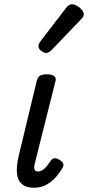

<svg xmlns="http://www.w3.org/2000/svg" viewBox="-20 -863 412 899"><path d="M140 16Q105 16 86.5 2Q68 -12 62.5 -34.5Q57 -57 59.5 -84.5Q62 -112 69 -139L152 -484Q157 -503 167.5 -509Q178 -515 200 -515Q223 -515 233.5 -506.5Q244 -498 240 -484L145 -106Q140 -90 140 -80Q140 -70 144.5 -65Q149 -60 158 -60Q168 -60 178 -66Q188 -72 198 -84Q208 -96 218 -111Q225 -121 236 -122Q247 -123 259 -114Q273 -106 276 -96.5Q279 -87 273 -78Q263 -59 244.5 -37Q226 -15 200 0.5Q174 16 140 16ZM195 -615Q186 -615 173 -625Q160 -635 160 -646Q160 -652 162 -657Q164 -662 169 -669L288 -824Q296 -835 303 -839Q310 -843 318 -843Q328 -843 340.5 -836Q353 -829 362.5 -818Q372 -807 372 -796Q372 -788 368.5 -783Q365 -778 359 -772L222 -629Q208 -615 195 -615Z"/></svg>

Font: Playwrite DE SAS
Style: Regular
Weight: 400
Designer: Veronika Burian, José Scaglione
Foundry: TypeTogether
Version: Version 1.002